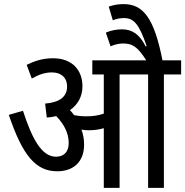

<svg xmlns="http://www.w3.org/2000/svg" viewBox="-20 -916 903 936"><path d="M390 -211C390 -239 385 -263 377 -284C389 -282 401 -281 411 -281C438 -281 462 -284 486 -291V0H563V-553H702V0H779V-553H863V-622H772C732 -826 679 -896 583 -896C556 -896 534 -892 510 -884L530 -817C547 -824 564 -828 586 -828C634 -827 659 -796 695 -691L690 -690C661 -747 626 -773 575 -773C549 -773 521 -768 496 -757L519 -690C538 -699 561 -704 580 -704C623 -704 649 -691 693 -622H430V-553H486V-362C459 -353 435 -349 401 -349C379 -349 360 -351 341 -355C335 -363 328 -372 321 -379C358 -405 382 -444 382 -495C382 -575 331 -632 239 -632C186 -632 148 -618 110 -600L135 -533C168 -552 199 -563 233 -563C277 -563 307 -539 307 -494C307 -446 273 -417 200 -411L208 -343C224 -344 239 -346 254 -350C288 -315 315 -271 315 -219C315 -174 290 -152 253 -152C184 -152 137 -237 92 -376L23 -356C90 -158 154 -81 259 -81C337 -81 390 -126 390 -211Z"/></svg>

Font: Noto Sans Devanagari UI Condensed
Style: Regular
Weight: 400
Width: 3
Designer: Jelle Bosma - Monotype Design Team
Foundry: Monotype Imaging Inc.
Version: Version 2.003